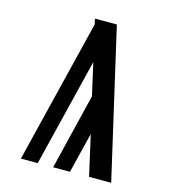

<svg xmlns="http://www.w3.org/2000/svg" viewBox="-109 -825 819 914"><g transform="rotate(15 300.0 -367.5)"><path d="M78 0 252 -708 246 -735H354L523 0H414L369 -199L332 -49L320 0H237L328 -374L292 -533L161 0Z"/></g></svg>

Font: Iosevka Custom SmBdEx
Style: Regular
Weight: 600
Width: 7
Monospace: yes
Designer: Belleve Invis
Foundry: Belleve Invis
Version: Version 11.2.4; ttfautohint (v1.8.4)